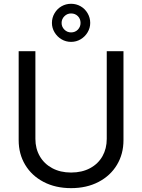

<svg xmlns="http://www.w3.org/2000/svg" viewBox="-20 -976 747 1009"><path d="M628.9 -707V-239.3Q628.9 -167 594.7 -109.9Q560.5 -52.7 498 -20Q435.5 12.7 353.5 12.7Q271.5 12.7 209 -20Q146.5 -52.7 112.3 -109.9Q78.1 -167 78.1 -239.3V-707H166V-246.1Q166 -195.3 189 -155.3Q211.9 -115.2 254.4 -92.3Q296.9 -69.3 353.5 -69.3Q411.1 -69.3 453.6 -92.3Q496.1 -115.2 518.6 -155.3Q541 -195.3 541 -246.1V-707ZM252.9 -855.5Q252.9 -882.8 266.6 -906.2Q280.3 -929.7 303.2 -942.9Q326.2 -956.1 353.5 -956.1Q380.9 -956.1 403.8 -942.9Q426.8 -929.7 440.4 -906.2Q454.1 -882.8 454.1 -855.5Q454.1 -829.1 440.4 -806.2Q426.8 -783.2 403.8 -769.5Q380.9 -755.9 353.5 -755.9Q326.2 -755.9 303.2 -769.5Q280.3 -783.2 266.6 -806.2Q252.9 -829.1 252.9 -855.5ZM403.3 -855.5Q403.3 -877 389.2 -891.1Q375 -905.3 353.5 -905.3Q333 -905.3 318.4 -890.6Q303.7 -876 303.7 -855.5Q303.7 -835 318.4 -820.3Q333 -805.7 353.5 -805.7Q375 -805.7 389.2 -820.3Q403.3 -835 403.3 -855.5Z"/></svg>

Font: Pretendard Std Variable
Style: Regular
Weight: 400
Designer: Base glyphs from Inter by Rasmus Andersson; Hangeul glyphs from Noto Sans CJK(Source Han Sans) by Jang Soo-young and Kan
Foundry: Kil Hyung-jin
Version: Version 1.309;Glyphs 3.2 (3225)